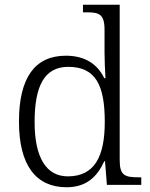

<svg xmlns="http://www.w3.org/2000/svg" viewBox="-20 -780 634 810"><path d="M261 10C344 10 390 -34 420 -100H423L431 0H576V-32H565C508 -32 485 -39 485 -103V-760H330V-728H346C397 -728 421 -721 421 -655V-557C421 -526 423 -485 425 -450H420C392 -508 340 -545 258 -545C127 -545 60 -452 60 -267C60 -81 133 10 261 10ZM268 -36C176 -35 126 -114 126 -265C126 -415 166 -498 268 -498C385 -498 422 -418 422 -266C422 -118 378 -37 268 -36Z"/></svg>

Font: Noto Serif Lao Light
Style: Regular
Weight: 300
Designer: Monotype Design Team
Foundry: Monotype Imaging Inc.
Version: Version 2.003